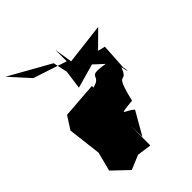

<svg xmlns="http://www.w3.org/2000/svg" viewBox="-291 -944 994 994"><g transform="rotate(-45 206.0 -447.0)"><path d="M359 -529C211 -555 338 -491 180 -481C281 -399 171 -542 220 -425L228 -499L31 -484L-14 -414L8 -230L-19 -126L66 -45L145 -78L224 -67V-208L226 -127L299 -254C261 -291 201 -286 321 -298C365 -487 369 -364 404 -460C422 -375 410 -471 410 -445L419 -595C296 -624 402 -612 280 -602ZM226 -681 42 -742 -55 -849 171 -722 188 -643 174 -540 369 -595 467 -692 242 -665 226 -764Z"/></g></svg>

Font: Asimov Silicon
Style: Regular
Weight: 400
Designer: Google
Version: Version 2.000980; 2014